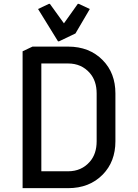

<svg xmlns="http://www.w3.org/2000/svg" viewBox="-20 -980 719 1000"><path d="M282.2 -764.6 178.2 -933.1 234.9 -960H239.7L313 -858.4L385.3 -960H390.1L447.8 -933.1L373 -805.7L287.1 -764.6ZM97.7 0V-712.9L149.4 -737.3H334.5Q445.8 -737.3 515.1 -666.5Q581.1 -599.6 581.1 -493.2V-244.1Q581.1 -138.2 515.1 -70.8Q445.8 0 334.5 0ZM195.3 -87.9H334.5Q404.8 -87.9 448.2 -138.2Q483.4 -178.7 483.4 -244.1V-493.2Q483.4 -558.6 448.2 -599.1Q404.8 -649.4 334.5 -649.4H195.3Z"/></svg>

Font: Nova Round
Style: Book
Weight: 400
Version: Version 2.000